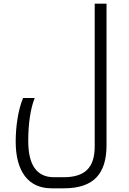

<svg xmlns="http://www.w3.org/2000/svg" viewBox="-20 -780 697 1040"><path d="M259 240H326C488 240 557 161 557 6V-760H493V12C493 129 440 180 323 180H273C177 180 133 111 133 -16C133 -110 145 -192 168 -249H105C78 -185 65 -93 65 -13C65 148 133 240 259 240Z"/></svg>

Font: Noto Kufi Arabic Light
Style: Regular
Weight: 300
Designer: Monotype Design Team, David Williams, Khaled Hosny
Foundry: Google LLC
Version: Version 2.109